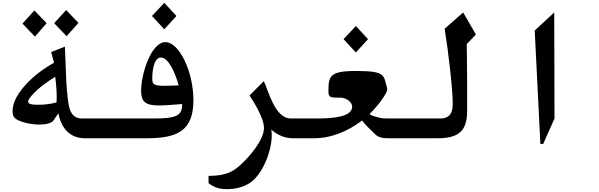

<svg xmlns="http://www.w3.org/2000/svg" viewBox="-20 -978 4240 1358"><path d="M535 -816 448 -907 363 -814 451 -722ZM310 -814 223 -904 139 -811 227 -719ZM560 -140C483 -140 468 -206 460 -276C449 -371 449 -384 439 -648L342 -610L362 -534C342 -523 245 -469 167 -385C77 -288 69 -224 69 -192C69 -160 77 -142 112 -126C173 -98 296 -81 352 -118L393 -176C411 -81 467 0 581 0H700V-140ZM250 -237C180 -237 157 -248 203 -301C255 -361 327 -408 371 -435C380 -350 383 -313 380 -253C328 -241 296 -237 250 -237Z M1228 -865 1142 -958 1055 -865 1142 -771ZM1150 -680C1049 -680 978 -455 978 -336C978 -261 1006 -232 1104 -232C1139 -232 1194 -236 1268 -242V-235C1268 -157 1218 -140 1069 -140H700V0H1017C1236 0 1348 -54 1348 -269C1348 -473 1247 -680 1150 -680ZM1147 -371C1065 -371 1057 -383 1057 -424C1057 -463 1064 -571 1118 -571C1170 -571 1217 -470 1244 -374C1200 -372 1169 -371 1147 -371Z M1585 360C1644 360 1710 345 1758 308C1855 233 1917 42 1899 -61C1953 -15 2001 0 2057 0H2100V-140H2037C1922 -140 1878 -341 1846 -404L1745 -303C1759 -280 1847 -151 1847 -73C1847 11 1746 130 1678 191C1632 232 1583 266 1455 266V317C1499 353 1544 360 1585 360Z M2583 -701 2497 -794 2410 -701 2497 -607ZM2746 -140C2701 -140 2680 -140 2653 -148C2615 -158 2606 -162 2594 -172C2624 -201 2652 -233 2677 -268C2699 -299 2724 -335 2718 -355C2691 -445 2714 -476 2497 -476C2309 -476 2303 -438 2303 -328C2303 -287 2322 -287 2390 -287C2428 -287 2471 -256 2471 -224C2471 -151 2335 -140 2227 -140H2100V0H2205C2309 0 2433 -42 2541 -126C2561 -98 2595 -65 2635 -27C2664 0 2694 0 2758 0H2800V-140Z M2800 0H3073C3230 0 3284 -56 3284 -195V-397C3284 -549 3281 -608 3281 -666L3346 -734L3256 -890L3125 -775C3151 -615 3182 -349 3182 -250C3182 -189 3170 -140 3092 -140H2800Z M3802 40H3822L3902 -140L3900 -890L3762 -762Z"/></svg>

Font: Kawkab Mono
Style: Bold
Weight: 700
Monospace: yes
Designer: Abdullah Arif
Foundry: Abdullah Arif
Version: Version 1.000;PS 000.500;hotconv 1.0.88;makeotf.lib2.5.64775